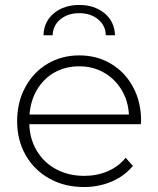

<svg xmlns="http://www.w3.org/2000/svg" viewBox="-20 -749 637 773"><path d="M547 -249H98Q100 -188 129 -140.5Q158 -93 207.5 -67Q257 -41 319 -41Q370 -41 413.5 -59.5Q457 -78 486 -114L515 -81Q481 -40 429.5 -18Q378 4 318 4Q240 4 179 -30Q118 -64 83.5 -124Q49 -184 49 -261Q49 -337 81.5 -397.5Q114 -458 171 -492Q228 -526 299 -526Q370 -526 426.5 -492.5Q483 -459 515.5 -399Q548 -339 548 -263ZM99 -288H499Q496 -344 469 -388Q442 -432 398 -457Q354 -482 299 -482Q244 -482 200 -457.5Q156 -433 129.5 -388.5Q103 -344 99 -288ZM299 -729Q360 -729 400.5 -696Q441 -663 443 -607H406Q405 -647 374.5 -671.5Q344 -696 299 -696Q254 -696 223.5 -671.5Q193 -647 192 -607H155Q157 -663 197.5 -696Q238 -729 299 -729Z"/></svg>

Font: Idrija Light
Style: Regular
Weight: 300
Designer: Julieta Ulanovsky
Foundry: Julieta Ulanovsky
Version: Version 7.200